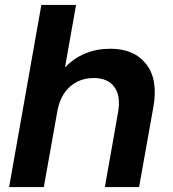

<svg xmlns="http://www.w3.org/2000/svg" viewBox="-20 -760 701 780"><path d="M17 0 148 -740H289L244 -486Q317 -562 429 -562Q525 -562 574 -499.5Q623 -437 603 -325L545 0H406L460 -306Q471 -372 444 -407.5Q417 -443 361 -443Q305 -443 266 -409.5Q227 -376 214 -314L158 0Z"/></svg>

Font: Poppins SemiBold
Style: Italic
Weight: 600
Italic angle: -10°
Designer: Ninad Kale (Devanagari), Jonny Pinhorn (Latin)
Foundry: Indian Type Foundry
Version: Version 3.200;PS 1.000;hotconv 16.6.54;makeotf.lib2.5.65590